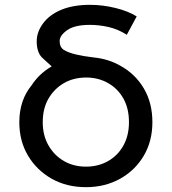

<svg xmlns="http://www.w3.org/2000/svg" viewBox="-20 -769 711 795"><path d="M336 6Q256 6 194 -29Q132 -64 96 -124.5Q60 -185 60 -263Q60 -354 111 -416Q143 -465 194 -494Q176 -510 158 -527Q132 -549 132 -598Q132 -637 159 -673Q186 -709 235 -729Q284 -749 353 -749Q405 -749 458 -736Q511 -723 546 -701L505 -625Q469 -648 430 -657Q391 -666 352 -666Q289 -666 258 -644Q227 -622 227 -599Q227 -573 245 -562Q263 -551 294.5 -543.5Q326 -536 369 -531Q429 -525 478 -497Q540 -463 575.5 -403Q611 -343 611 -263Q611 -185 575.5 -124.5Q540 -64 477.5 -29Q415 6 336 6ZM336 -79Q387 -79 427.5 -102Q468 -125 491 -166.5Q514 -208 514 -263Q514 -320 491 -361Q468 -402 427.5 -425Q387 -448 337 -448Q285 -448 245 -425Q205 -402 181 -361Q157 -320 157 -263Q157 -208 181 -166.5Q205 -125 245 -102Q285 -79 336 -79Z"/></svg>

Font: Montserrat Z Med
Style: Regular
Weight: 500
Designer: Julieta Ulanovsky
Foundry: Julieta Ulanovsky
Version: Version 8.000